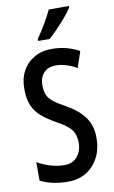

<svg xmlns="http://www.w3.org/2000/svg" viewBox="-102 -992 625 1055"><g transform="rotate(-10 210.0 -465.0)"><path d="M385 -200Q385 -138 360.5 -91Q336 -44 292.5 -17Q249 10 190 10Q146 10 108 2Q70 -6 36 -23V-126Q72 -105 112 -94Q152 -83 186 -83Q233 -83 258.5 -114.5Q284 -146 284 -190Q284 -221 274.5 -243.5Q265 -266 242 -285Q219 -304 178 -326Q136 -350 105 -376Q74 -402 57.5 -439Q41 -476 41 -532Q40 -589 63.5 -632.5Q87 -676 130 -700.5Q173 -725 229 -724Q272 -724 310.5 -713.5Q349 -703 380 -686L350 -596Q288 -631 232 -631Q189 -631 165.5 -604.5Q142 -578 142 -537Q142 -504 151.5 -482Q161 -460 184 -442Q207 -424 249 -401Q317 -363 351 -316Q385 -269 385 -200ZM361 -931Q348 -911 324.5 -882.5Q301 -854 274 -826.5Q247 -799 226 -780H162V-792Q190 -832 211.5 -869Q233 -906 249 -940H361Z"/></g></svg>

Font: Noto Sans Thai ExtCond Med
Style: Regular
Weight: 500
Width: 2
Designer: Monotype Design Team
Foundry: Monotype Imaging Inc.
Version: Version 2.002; ttfautohint (v1.8.4.7-5d5b)